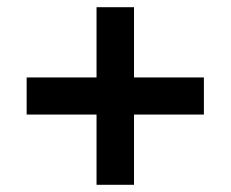

<svg xmlns="http://www.w3.org/2000/svg" viewBox="-20 -556 640 533"><path d="M546 -341V-238H352V-43H248V-238H54V-341H248V-536H352V-341Z"/></svg>

Font: Muli ExtraBold
Style: Regular
Weight: 800
Designer: Vernon Adams
Foundry: Vernon Adams
Version: Version 2.000